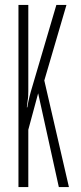

<svg xmlns="http://www.w3.org/2000/svg" viewBox="-20 -760 330 780"><path d="M55 -740H95V-390Q95 -382 94.5 -371Q94 -360 92 -349Q91 -337 89 -324H91Q93 -335 95 -346Q97 -355 99.5 -366Q102 -377 105 -387L209 -740H250L160 -433L260 0H219L135 -381L95 -233V0H55Z"/></svg>

Font: Exetegue Light
Style: Regular
Weight: 300
Designer: Fábio Duarte Martins
Foundry: Fábio Duarte Martins
Version: Version 0.001